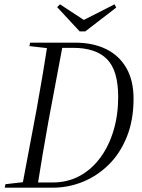

<svg xmlns="http://www.w3.org/2000/svg" viewBox="-20 -867 654 887"><path d="M2 0 5 -16 109 -28H135L130 0ZM81 0 149 -361Q163 -438 176 -515.5Q189 -593 201 -670H272L204 -308Q190 -231 177 -154Q164 -77 152 0ZM116 -654 119 -670H253L248 -642H221ZM114 0 119 -24H223Q292 -24 347.5 -54Q403 -84 443 -138Q483 -192 504.5 -264Q526 -336 526 -419Q526 -541 474.5 -593.5Q423 -646 317 -646H228L233 -670H326Q410 -670 470.5 -640Q531 -610 564 -552.5Q597 -495 597 -411Q597 -312 566 -235Q535 -158 482 -106Q429 -54 362.5 -27Q296 0 224 0ZM257 -847 384 -764H346L509 -847L517 -832L374 -722H348L244 -834Z"/></svg>

Font: Source Serif 4 60pt
Style: Italic
Weight: 400
Italic angle: -12°
Version: Version 4.004;hotconv 1.0.116;makeotfexe 2.5.65601